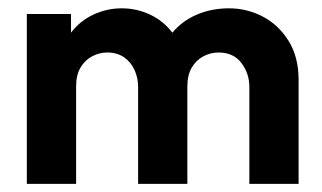

<svg xmlns="http://www.w3.org/2000/svg" viewBox="-20 -451 790 471"><path d="M45.8 0V-416.7H154.2V-370.8Q176.4 -400 209.4 -415.3Q242.4 -430.6 278.5 -430.6Q315.3 -430.6 347.9 -415.3Q380.6 -400 402.8 -370.8Q427.1 -400 463.2 -415.3Q499.3 -430.6 541.7 -430.6Q586.1 -430.6 625 -410.1Q663.9 -389.6 688.2 -350.3Q712.5 -311.1 712.5 -254.9V0H591.7V-237.5Q591.7 -270.8 572.2 -296.5Q552.8 -322.2 516 -322.2Q496.5 -322.2 478.8 -312.8Q461.1 -303.5 450.3 -285.1Q439.6 -266.7 439.6 -238.9V0H318.8V-237.5Q318.8 -259.7 310.1 -279.2Q301.4 -298.6 284.4 -310.4Q267.4 -322.2 243.1 -322.2Q223.6 -322.2 205.9 -312.8Q188.2 -303.5 177.4 -285.1Q166.7 -266.7 166.7 -238.9V0Z"/></svg>

Font: co2trust
Style: Bold
Weight: 700
Designer: Kristian Moeller
Foundry: Dicotype
Version: Version 1.000